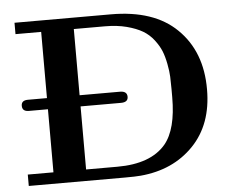

<svg xmlns="http://www.w3.org/2000/svg" viewBox="-50 -745 982 804"><g transform="rotate(-5 441.0 -343.0)"><path d="M39.1 0V-47.9H147V-313H66.9Q39.1 -313 39.1 -336.9Q39.1 -359.9 66.9 -359.9H147V-638.2H39.1V-686H443.8Q625 -686 720.2 -592.8Q818.4 -497.6 817.9 -337.9Q817.9 -190.9 732.4 -102.5Q647 -14.2 509.8 -2Q487.8 0 443.8 0ZM284.2 -47.9H416Q556.2 -47.9 619.1 -122.1Q669.9 -183.1 669.9 -317.9V-352.1Q669.9 -381.8 668.9 -404.3Q668 -426.8 661.9 -458.5Q655.8 -490.2 646.5 -513.2Q637.2 -536.1 618.2 -561Q599.1 -585.9 572.5 -601.6Q545.9 -617.2 505.9 -627.7Q465.8 -638.2 415 -638.2H284.2V-359.9H454.1Q483.9 -359.9 483.9 -335.9Q483.9 -313 454.1 -313H284.2Z"/></g></svg>

Font: CMU Serif
Style: Bold
Weight: 700
Version: Version 0.7.0